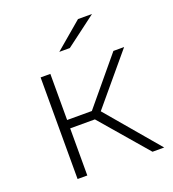

<svg xmlns="http://www.w3.org/2000/svg" viewBox="-132 -826 833 927"><g transform="rotate(-20 284.0 -362.5)"><path d="M285 -242H158V0H108V-522H158V-285H285L482 -522H537L325 -269L553 0H493ZM374 -725H446L289 -607H235Z"/></g></svg>

Font: Montserrat Atlas Light
Style: Regular
Weight: 300
Designer: Julieta Ulanovsky
Foundry: Julieta Ulanovsky
Version: Version 7.200